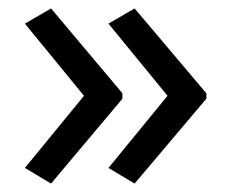

<svg xmlns="http://www.w3.org/2000/svg" viewBox="-20 -491 549 455"><path d="M469 -257 299 -56 237 -93 377 -264 237 -435 299 -471 469 -270ZM270 -257 101 -56 39 -93 179 -264 39 -435 101 -471 270 -270Z"/></svg>

Font: Noto Sans Kaithi
Style: Regular
Weight: 400
Designer: Monotype Design Team
Foundry: Monotype Imaging Inc.
Version: Version 2.005; ttfautohint (v1.8.4.7-5d5b)